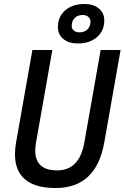

<svg xmlns="http://www.w3.org/2000/svg" viewBox="-20 -948 634 978"><path d="M263.2 9.8Q143.1 9.8 92.5 -49.1Q42 -107.9 62 -222.7L145 -693.4H246.6L163.6 -222.7Q138.2 -80.1 271.5 -80.1Q384.8 -80.1 409.7 -222.7L492.7 -693.4H594.2L511.2 -222.7Q470.2 9.8 263.2 9.8ZM375.5 -726.6Q330.1 -726.6 302.5 -749.5Q274.9 -772.5 274.9 -810.1Q274.9 -863.3 312.3 -895.5Q349.6 -927.7 410.6 -927.7Q456.1 -927.7 483.6 -904.8Q511.2 -881.8 511.2 -844.2Q511.2 -791 473.9 -758.8Q436.5 -726.6 375.5 -726.6ZM385.3 -783.2Q410.2 -783.2 425.5 -798.3Q440.9 -813.5 440.9 -837.9Q440.9 -853 429.9 -862.3Q418.9 -871.6 400.9 -871.6Q376 -871.6 360.6 -856.4Q345.2 -841.3 345.2 -816.4Q345.2 -801.3 356.2 -792.2Q367.2 -783.2 385.3 -783.2Z"/></svg>

Font: Cascadia Mono
Style: Italic
Weight: 400
Italic angle: -10°
Monospace: yes
Designer: Aaron Bell
Foundry: Saja Typeworks
Version: Version 2404.023; ttfautohint (v1.8.4)